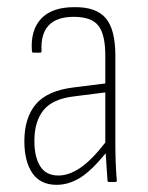

<svg xmlns="http://www.w3.org/2000/svg" viewBox="-20 -508 412 536"><path d="M138 8Q93 8 70.5 -24.5Q48 -57 48 -114Q48 -179 80 -217Q112 -255 186 -264L274 -275V-352Q274 -412 254.5 -436.5Q235 -461 186 -461Q91 -461 96 -366Q96 -361 92 -361H73Q69 -361 69 -367Q65 -424 95 -456Q125 -488 187 -488Q248 -489 275 -457.5Q302 -426 302 -353V-112Q302 -82 303 -55Q304 -28 306 -5Q307 0 302 0H284Q280 0 280 -5Q277 -44 275 -80Q234 -30 202.5 -11Q171 8 138 8ZM76 -115Q76 -69 92.5 -43.5Q109 -18 143 -18Q172 -18 203.5 -39Q235 -60 274 -110V-250L187 -239Q127 -232 101.5 -200.5Q76 -169 76 -115Z"/></svg>

Font: Sofia Sans Cond ExtraLight
Style: Regular
Weight: 200
Width: 3
Designer: Botio Nikoltchev, Ani Petrova
Foundry: lettersoup
Version: Version 4.100; ttfautohint (v1.8.3)